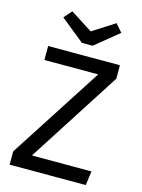

<svg xmlns="http://www.w3.org/2000/svg" viewBox="-133 -986 788 1062"><g transform="rotate(15 261.0 -454.5)"><path d="M477 -612 136 -81H477L466 0H30V-76L374 -609H66V-689H477ZM438 -864 303 -754H242L106 -864L146 -909L272 -828L399 -909Z"/></g></svg>

Font: Fira GO
Style: Regular
Weight: 400
Designer: Carrois Corporate
Foundry: Carrois Corporate GbR
Version: Version 0.300